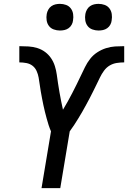

<svg xmlns="http://www.w3.org/2000/svg" viewBox="-20 -974 663 994"><path d="M195 0 244 -294Q237 -310 231.5 -327Q226 -344 221.5 -361Q217 -378 212.5 -395.5Q208 -413 204.5 -430.5Q201 -448 197.5 -465.5Q194 -483 191 -501Q188 -519 185.5 -537Q183 -555 180 -572.5Q177 -590 169.5 -606.5Q162 -623 148.5 -633.5Q135 -644 117 -647.5Q99 -651 80 -651V-735Q104 -735 128 -733.5Q152 -732 174 -725Q196 -718 214 -704.5Q232 -691 244.5 -672.5Q257 -654 264 -632Q271 -610 274 -587.5Q277 -565 280.5 -542Q284 -519 288 -496Q292 -473 296.5 -450.5Q301 -428 306 -406Q319 -427 331 -449Q343 -471 354.5 -493Q366 -515 377 -537.5Q388 -560 398.5 -582Q409 -604 420 -626.5Q431 -649 446.5 -669Q462 -689 483.5 -703Q505 -717 528.5 -724.5Q552 -732 575.5 -733.5Q599 -735 623 -735V-651Q604 -651 584.5 -648Q565 -645 548 -635Q531 -625 518.5 -608Q506 -591 497.5 -573Q489 -555 480 -537Q471 -519 462.5 -501.5Q454 -484 444.5 -466Q435 -448 425.5 -430.5Q416 -413 406 -395.5Q396 -378 385.5 -361Q375 -344 364 -327Q353 -310 341 -294L292 0ZM490 -816Q474 -816 458.5 -821.5Q443 -827 433.5 -839.5Q424 -852 421.5 -868.5Q419 -885 422 -902Q424 -913 430 -924Q436 -935 446 -942Q456 -949 467.5 -951.5Q479 -954 490 -954Q507 -954 522 -948.5Q537 -943 546.5 -930.5Q556 -918 558.5 -901.5Q561 -885 558 -868Q557 -857 551 -846Q545 -835 535 -828Q525 -821 513.5 -818.5Q502 -816 490 -816ZM290 -816Q274 -816 258.5 -821.5Q243 -827 233.5 -839.5Q224 -852 221.5 -868.5Q219 -885 222 -902Q224 -913 230 -924Q236 -935 246 -942Q256 -949 267.5 -951.5Q279 -954 290 -954Q307 -954 322 -948.5Q337 -943 346.5 -930.5Q356 -918 358.5 -901.5Q361 -885 358 -868Q357 -857 351 -846Q345 -835 335 -828Q325 -821 313.5 -818.5Q302 -816 290 -816Z"/></svg>

Font: Iosevka Curly Medium Extended
Style: Italic
Weight: 500
Width: 7
Italic angle: -9°
Monospace: yes
Designer: Belleve Invis
Foundry: Belleve Invis
Version: Version 11.1.0; ttfautohint (v1.8.3)